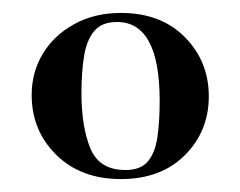

<svg xmlns="http://www.w3.org/2000/svg" viewBox="-20 -650 372 297"><path d="M167 -373Q105 -373 67 -410.5Q29 -448 29 -503Q29 -538 46 -566.5Q63 -595 94.5 -612.5Q126 -630 167 -630Q229 -630 266 -592.5Q303 -555 303 -501Q303 -447 266 -410Q229 -373 167 -373ZM174 -387Q197.7 -387 208.9 -400.5Q220 -413.9 223.5 -438Q227 -462 227 -494Q227 -616 161 -616Q137.5 -616 125.8 -602Q114 -588 110 -563Q106 -538 106 -506Q106 -454 119.8 -420.5Q133.6 -387 174 -387Z"/></svg>

Font: Cormorant Garamond Light
Style: Regular
Weight: 300
Designer: Christian Thalmann (Catharsis Fonts)
Foundry: Catharsis Fonts
Version: Version 4.001